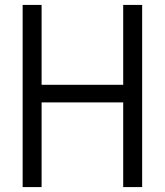

<svg xmlns="http://www.w3.org/2000/svg" viewBox="-20 -760 670 780"><path d="M72 0V-740H149V-415.5H480.5V-740H557.5V0H480.5V-344H149V0Z"/></svg>

Font: Encode Sans Condensed
Style: Regular
Weight: 400
Width: 3
Designer: Multiple Designers
Foundry: Impallari Type
Version: Version 2.000